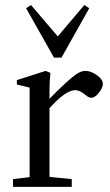

<svg xmlns="http://www.w3.org/2000/svg" viewBox="-20 -730 431 750"><path d="M190.9 -504.9 82 -697.8 101.1 -710.4 205.6 -587.9 309.6 -710.4 328.6 -697.8 220.2 -504.9ZM30.8 0V-30.3L95.7 -38.1V-387.7L45.9 -399.9V-417L158.2 -453.1L176.8 -445.3Q173.3 -407.7 173.3 -373V-344.2Q243.2 -415.5 276.4 -439Q295.9 -453.1 313.5 -453.1Q335 -453.1 358.4 -436.5Q381.8 -419.9 381.8 -401.9Q381.8 -387.2 366.2 -367.7Q350.6 -348.1 336.9 -348.1Q326.7 -348.1 315.4 -357.9Q291.5 -377.9 274.9 -377.9Q235.8 -377.9 173.3 -307.1V-39.1L260.3 -30.3V0Z"/></svg>

Font: Elstob 10pt
Style: Regular
Weight: 400
Designer: Peter S. Baker
Version: Version 1.015